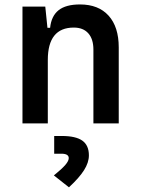

<svg xmlns="http://www.w3.org/2000/svg" viewBox="-20 -547 626 851"><path d="M394 0V-327.1Q394 -374 371.3 -399.4Q348.6 -424.8 307.1 -424.8Q191.9 -424.8 191.9 -281.2L161.6 -423.8H202.1Q207.5 -476.1 239.7 -501.7Q272 -527.3 334.5 -527.3Q416.5 -527.3 461.4 -477.5Q506.3 -427.7 506.3 -336.9V0ZM79.6 0V-517.6H180.7L191.9 -408.2V0ZM285.6 283.2 218.8 230.5Q253.9 202.1 269.3 184.3Q284.7 166.5 284.7 153.8Q284.7 134.3 252 134.3H220.2V55.7H253.9Q315.9 55.7 345 76.4Q374 97.2 374 141.6Q374 173.3 352.5 207.3Q331.1 241.2 285.6 283.2Z"/></svg>

Font: Cascadia Mono Medium
Style: Regular
Weight: 500
Monospace: yes
Designer: Aaron Bell
Foundry: Saja Typeworks
Version: Version 2407.024